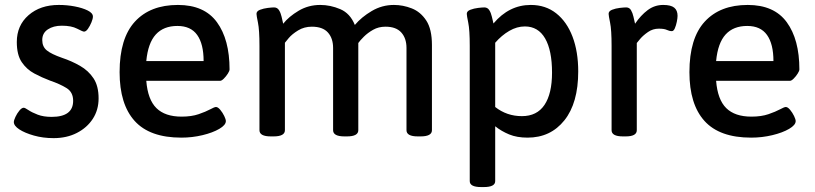

<svg xmlns="http://www.w3.org/2000/svg" viewBox="-20 -550 3298 777"><path d="M197 9Q154 9 117 -1.5Q80 -12 58 -26.5Q36 -41 36 -56Q36 -63 42.5 -77Q49 -91 58.5 -102.5Q68 -114 76 -114Q81 -114 95 -104.5Q109 -95 132.5 -86Q156 -77 189 -77Q276 -77 276 -142Q276 -177 249.5 -193.5Q223 -210 182 -224Q150 -236 119 -252.5Q88 -269 68 -298.5Q48 -328 48 -380Q48 -447 95.5 -488.5Q143 -530 218 -530Q251 -530 282.5 -524Q314 -518 335 -507.5Q356 -497 356 -483Q356 -474 350 -459.5Q344 -445 336 -433.5Q328 -422 320 -422Q315 -422 292 -434Q269 -446 230 -446Q196 -446 173.5 -431Q151 -416 151 -388Q151 -361 169.5 -346Q188 -331 231 -316Q270 -303 304 -283.5Q338 -264 358.5 -233Q379 -202 379 -152Q379 -105 355.5 -69Q332 -33 291 -12Q250 9 197 9Z M714 7Q586 7 525 -60.5Q464 -128 464 -258Q464 -395 526 -462.5Q588 -530 700 -530Q807 -530 858 -460Q909 -390 909 -269Q909 -263 902 -252Q895 -241 886 -232Q877 -223 871 -223H572Q578 -147 613 -112.5Q648 -78 715 -78Q755 -78 784 -88Q813 -98 830.5 -107.5Q848 -117 854 -117Q862 -117 871.5 -105.5Q881 -94 887.5 -80.5Q894 -67 894 -60Q894 -44 867.5 -28.5Q841 -13 799.5 -3Q758 7 714 7ZM572 -303H804Q804 -372 778 -408.5Q752 -445 698 -445Q642 -445 610.5 -410.5Q579 -376 572 -303Z M1076 2Q1030 2 1030 -23V-364Q1030 -429 1024 -458Q1018 -487 1018 -494Q1018 -505 1032.5 -510.5Q1047 -516 1064 -518Q1081 -520 1089 -520Q1102 -520 1109 -509Q1116 -498 1119.5 -482.5Q1123 -467 1126 -454Q1149 -483 1188.5 -506.5Q1228 -530 1276 -530Q1317 -530 1357 -513Q1397 -496 1416 -449Q1443 -481 1484.5 -505.5Q1526 -530 1574 -530Q1611 -530 1646.5 -516Q1682 -502 1705 -467Q1728 -432 1728 -368V-23Q1728 2 1682 2H1671Q1625 2 1625 -23V-356Q1625 -395 1604 -418.5Q1583 -442 1540 -442Q1512 -442 1490 -429.5Q1468 -417 1452.5 -401.5Q1437 -386 1430 -376Q1430 -371 1430 -366V-23Q1430 2 1384 2H1374Q1328 2 1328 -23V-356Q1328 -395 1307 -418.5Q1286 -442 1242 -442Q1211 -442 1186.5 -427Q1162 -412 1148.5 -396Q1135 -380 1133 -377V-23Q1133 2 1087 2Z M1927 207Q1881 207 1881 183V-364Q1881 -429 1875 -458Q1869 -487 1869 -494Q1869 -505 1883.5 -510.5Q1898 -516 1915 -518Q1932 -520 1940 -520Q1953 -520 1960 -509Q1967 -498 1970.5 -482.5Q1974 -467 1977 -455Q2040 -530 2128 -530Q2188 -530 2231 -496Q2274 -462 2297 -401.5Q2320 -341 2320 -261Q2320 -133 2264 -63Q2208 7 2115 7Q2072 7 2040.5 -6Q2009 -19 1984 -39V183Q1984 207 1938 207ZM2092 -80Q2153 -80 2183.5 -125.5Q2214 -171 2214 -256Q2214 -346 2186 -394.5Q2158 -443 2104 -443Q2072 -443 2041 -425Q2010 -407 1984 -377V-117Q2031 -80 2092 -80Z M2501 2Q2455 2 2455 -23V-364Q2455 -429 2449 -458Q2443 -487 2443 -494Q2443 -505 2457 -510.5Q2471 -516 2488 -518Q2505 -520 2514 -520Q2527 -520 2533.5 -509Q2540 -498 2543.5 -482.5Q2547 -467 2550 -454Q2573 -488 2601 -509Q2629 -530 2664 -530Q2695 -530 2708.5 -519Q2722 -508 2722 -486Q2722 -477 2719 -462Q2716 -447 2711 -435.5Q2706 -424 2699 -424Q2689 -424 2678.5 -429Q2668 -434 2646 -434Q2622 -434 2602.5 -420.5Q2583 -407 2571 -393Q2559 -379 2557 -376V-23Q2557 2 2512 2Z M3020 7Q2892 7 2831 -60.5Q2770 -128 2770 -258Q2770 -395 2832 -462.5Q2894 -530 3006 -530Q3113 -530 3164 -460Q3215 -390 3215 -269Q3215 -263 3208 -252Q3201 -241 3192 -232Q3183 -223 3177 -223H2878Q2884 -147 2919 -112.5Q2954 -78 3021 -78Q3061 -78 3090 -88Q3119 -98 3136.5 -107.5Q3154 -117 3160 -117Q3168 -117 3177.5 -105.5Q3187 -94 3193.5 -80.5Q3200 -67 3200 -60Q3200 -44 3173.5 -28.5Q3147 -13 3105.5 -3Q3064 7 3020 7ZM2878 -303H3110Q3110 -372 3084 -408.5Q3058 -445 3004 -445Q2948 -445 2916.5 -410.5Q2885 -376 2878 -303Z"/></svg>

Font: Asap Medium
Style: Regular
Weight: 500
Designer: Pablo Cosgaya
Foundry: Omnibus-Type
Version: Version 3.001; ttfautohint (v1.8.3)